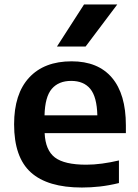

<svg xmlns="http://www.w3.org/2000/svg" viewBox="-20 -828 618 858"><path d="M346 10Q193 10 118 -57.5Q43 -125 43 -272.5Q43 -408.5 110.2 -481.2Q177.5 -554 300 -554Q418 -554 480.2 -480.8Q542.5 -407.5 542.5 -268V-233H179.5Q183 -156.5 225.5 -124.2Q268 -92 365.5 -92Q399 -92 436.2 -97Q473.5 -102 511.5 -111V-10Q466.5 1 426 5.5Q385.5 10 346 10ZM298 -466.5Q242 -466.5 211.5 -431Q181 -395.5 179 -312.5H415Q413 -395 383.5 -430.8Q354 -466.5 298 -466.5ZM234.5 -620 355.5 -808H504L362.5 -620Z"/></svg>

Font: Encode Sans SemiExpanded SemiExpanded SemiBold
Style: Regular
Weight: 600
Width: 6
Designer: Multiple Designers
Foundry: Impallari Type
Version: Version 3.000; ttfautohint (v1.8.3) -l 8 -r 50 -G 200 -x 14 